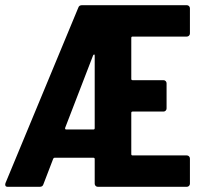

<svg xmlns="http://www.w3.org/2000/svg" viewBox="-21 -720 770 740"><path d="M0 -14 281 -691Q284 -700 295 -700H699Q704 -700 707.5 -696.5Q711 -693 711 -688V-591Q711 -586 707.5 -582.5Q704 -579 699 -579H490Q485 -579 485 -574V-416Q485 -411 490 -411H609Q614 -411 617.5 -407.5Q621 -404 621 -399V-302Q621 -297 617.5 -293.5Q614 -290 609 -290H490Q485 -290 485 -285V-126Q485 -121 490 -121H699Q704 -121 707.5 -117.5Q711 -114 711 -109V-12Q711 -7 707.5 -3.5Q704 0 699 0H356Q351 0 347.5 -3.5Q344 -7 344 -12V-107Q344 -112 339 -112H189Q186 -112 184 -108L146 -9Q143 0 132 0H9Q2 0 0 -4Q-2 -8 0 -14ZM234 -221H339Q344 -221 344 -226V-506Q344 -510 342 -510Q340 -510 338 -507L230 -227Q229 -221 234 -221Z"/></svg>

Font: Barlow Condensed
Style: Bold
Weight: 700
Width: 3
Designer: Jeremy Tribby
Foundry: Tribby Type
Version: Version 1.500